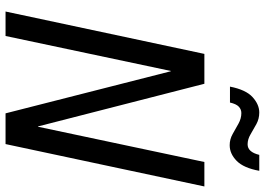

<svg xmlns="http://www.w3.org/2000/svg" viewBox="-148 -784 932 675"><g transform="rotate(90 317.5 -446.0)"><path d="M549 -699H635L486 0H378L230 -581H229L106 0H20L169 -699H274L424 -114H425ZM524 -892H580Q570 -837 545 -812.5Q520 -788 490 -788Q469 -788 450.5 -798.5Q432 -809 414 -819Q396 -829 377 -829Q364 -829 354.5 -820Q345 -811 340 -789H284Q295 -845 321 -868.5Q347 -892 375 -892Q397 -892 415.5 -882Q434 -872 451.5 -861.5Q469 -851 487 -851Q514 -851 524 -892Z"/></g></svg>

Font: Fragment Mono
Style: Italic
Weight: 400
Italic angle: -12°
Designer: Wei Huang based on Nimbus Sans by URW Studio, based on Helvetica by Max Miedinger.
Foundry: Wei Huang
Version: Version 1.011; ttfautohint (v1.8.4.7-5d5b)